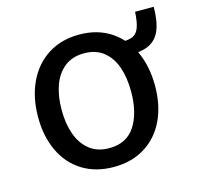

<svg xmlns="http://www.w3.org/2000/svg" viewBox="-88 -650 780 753"><g transform="rotate(-15 302.5 -273.5)"><path d="M433.9 -401.4V-456H444.3Q473.5 -456.2 488.7 -464.1Q503.9 -471.9 512 -493.1Q520.2 -514.3 522.5 -556.6H598.2Q597.9 -495.1 581.9 -459.1Q565.9 -423.1 530.1 -409Q494.3 -394.8 433.9 -401.4ZM48.1 -255Q48.1 -335.2 77.2 -396.8Q106.4 -458.4 160.3 -492.7Q214.3 -527 286.8 -527Q359.7 -527 413.2 -492.5Q466.6 -457.9 494.9 -396.7Q523.1 -335.4 523.1 -256.2Q523.1 -177.7 494.8 -117.5Q466.4 -57.4 412.6 -23.7Q358.8 10 285.8 10Q212.2 10 158.5 -23.4Q104.8 -56.9 76.5 -116.8Q48.1 -176.8 48.1 -255ZM426.6 -258.9Q426.6 -315 411.7 -358.1Q396.7 -401.1 365.4 -426.1Q334.2 -451.1 286.8 -451.1Q238.8 -451.1 207.1 -426Q175.4 -400.8 160 -357.8Q144.6 -314.7 144.6 -258.9Q144.6 -203.4 160 -160Q175.4 -116.6 207.2 -91.3Q239.1 -66 287.4 -66Q357.9 -66 392.3 -119.1Q426.6 -172.2 426.6 -258.9Z"/></g></svg>

Font: Public Sans VF
Style: Regular
Weight: 400
Designer: Pablo Impallari, Rodrigo Fuenzalida (Modified by Dan O. Williams and USWDS)
Version: Version 1.003